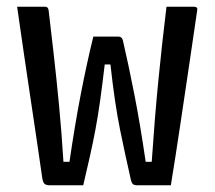

<svg xmlns="http://www.w3.org/2000/svg" viewBox="-20 -552 640 572"><path d="M258 -443H333Q343 -443 346 -432Q363 -359 380.5 -269.5Q398 -180 414 -70H432Q441 -203 452 -314.5Q463 -426 476 -532H557Q563 -532 566 -529.5Q569 -527 567 -518Q556 -442 543 -354.5Q530 -267 516.5 -176.5Q503 -86 489 0H389Q379 0 375 -4.5Q371 -9 368 -25Q354 -86 338 -164Q322 -242 309 -360H292Q285 -300 278.5 -253.5Q272 -207 264.5 -167Q257 -127 248 -87Q239 -47 228 0H128Q117 0 112 -5Q107 -10 105 -28Q99 -72 90 -131Q81 -190 71 -258.5Q61 -327 50.5 -397Q40 -467 31 -532H114Q124 -532 125 -520Q131 -469 139.5 -395Q148 -321 156 -237Q164 -153 169 -70H187Q203 -180 220.5 -270.5Q238 -361 258 -443Z"/></svg>

Font: Recursive Mn Lnr St
Style: Regular
Weight: 400
Monospace: yes
Version: Version 1.079;hotconv 1.0.112;makeotfexe 2.5.65598; ttfautoh